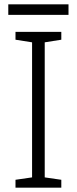

<svg xmlns="http://www.w3.org/2000/svg" viewBox="-20 -860 351 880"><path d="M294 -840H18V-792H294ZM261 0V-36L185 -47V-666L261 -678V-714H51V-678L127 -666V-47L51 -36V0Z"/></svg>

Font: Noto Sans Ethiopic Light
Style: Regular
Weight: 300
Designer: Monotype Design Team
Foundry: Monotype Imaging Inc.
Version: Version 2.102